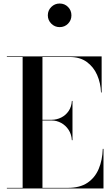

<svg xmlns="http://www.w3.org/2000/svg" viewBox="-20 -1070 638 1090"><path d="M19 0V-3.5H108.5V-746.5H19V-750H557V-545H553.5Q551.5 -598.5 531.5 -644.2Q511.5 -690 472.8 -718.2Q434 -746.5 375.5 -746.5H221V-3.5H365Q434 -3.5 476.8 -32.5Q519.5 -61.5 540.5 -111.5Q561.5 -161.5 563.5 -225H567.5V0ZM388 -274Q386 -307.5 369.5 -332.8Q353 -358 327.5 -372Q302 -386 273.5 -386H181.5V-390H273.5Q302 -390 327.5 -402.8Q353 -415.5 369.5 -439.5Q386 -463.5 388 -497H391.5V-274ZM318.5 -916Q291 -916 271.2 -935.8Q251.5 -955.5 251.5 -983Q251.5 -1011 271.2 -1030.5Q291 -1050 318.5 -1050Q347 -1050 366.2 -1030.5Q385.5 -1011 385.5 -983Q385.5 -955 366.2 -935.5Q347 -916 318.5 -916Z"/></svg>

Font: Bodoni Moda 48pt Medium
Style: Regular
Weight: 500
Designer: Owen Earl
Foundry: indestructible type
Version: Version 2.005